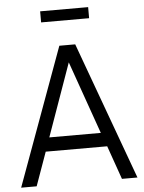

<svg xmlns="http://www.w3.org/2000/svg" viewBox="-61 -987 775 1036"><g transform="rotate(-5 326.0 -469.5)"><path d="M283 -745H369L641 0H557L493 -182H160L95 0H11ZM465 -257 314 -685H338L186 -257ZM196 -939H456V-879H196Z"/></g></svg>

Font: Trafiko Sans Variable
Style: Regular
Weight: 400
Designer: Gumpita Rahayu / Trafiko
Foundry: Tokotype / Trafiko
Version: Version 0.001;FEAKit 1.0